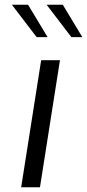

<svg xmlns="http://www.w3.org/2000/svg" viewBox="-20 -787 366 807"><path d="M153 -534H232L148 0H69ZM30 -767H98L180 -631H134ZM176 -767H244L326 -631H280Z"/></svg>

Font: Exo
Style: Italic
Weight: 400
Italic angle: -9°
Designer: Natanael Gama
Foundry: Natanael Gama
Version: Version 1.500; ttfautohint (v1.6)